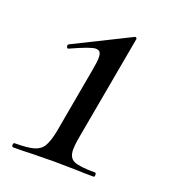

<svg xmlns="http://www.w3.org/2000/svg" viewBox="-85 -461 461 525"><g transform="rotate(20 145.5 -199.0)"><path d="M11 -12Q47 -12 65.5 -17Q84 -22 93 -36.5Q102 -51 108 -81L142 -271Q147 -298 147 -310Q147 -321 143.5 -326Q140 -331 131 -331Q117 -331 62 -306L60 -305Q56 -305 55 -310Q54 -315 58 -317L219 -397Q222 -399 224.5 -397Q227 -395 226 -392L170 -81Q167 -63 167 -51Q167 -27 183 -19.5Q199 -12 245 -12Q248 -12 248 -6Q248 0 245 0Q214 0 196 -1L129 -2L61 -1Q43 0 11 0Q7 0 7 -6Q7 -12 11 -12Z"/></g></svg>

Font: Cormorant Garamond Medium
Style: Italic
Weight: 500
Italic angle: -10°
Designer: Christian Thalmann (Catharsis Fonts)
Foundry: Catharsis Fonts
Version: Version 4.000